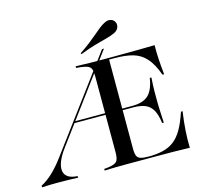

<svg xmlns="http://www.w3.org/2000/svg" viewBox="-118 -887 1101 1013"><g transform="rotate(-15 432.5 -380.5)"><path d="M-9.7 0V-8.9Q22.6 -25.8 53.6 -54.8Q84.7 -83.9 116.9 -127.4L484.7 -622.6H495.2L162.1 -173.4Q134.7 -137.1 123 -107.7Q111.3 -78.2 114.5 -56.5Q117.7 -34.7 135.9 -22.6Q154 -10.5 187.1 -8.9V0Q172.6 -0.8 155.2 -1.2Q137.9 -1.6 118.1 -2Q98.4 -2.4 75 -2.4Q55.6 -2.4 37.9 -2Q20.2 -1.6 -9.7 0ZM237.9 -283.1 244.4 -291.9H616.9V-283.1ZM451.6 -2.4Q426.6 -2.4 404.8 -2Q383.1 -1.6 364.9 -1.2Q346.8 -0.8 332.3 0V-8.9L354.8 -11.3Q390.3 -16.1 401.6 -28.6Q412.9 -41.1 412.9 -78.2V-492.7Q412.9 -517.7 408.5 -531Q404 -544.4 390.7 -550.4Q377.4 -556.5 352.4 -559.7L326.6 -562.1V-571Q341.9 -571 360.9 -570.2Q379.8 -569.4 402.4 -569Q425 -568.5 450.8 -568.5H461.3H537.9Q612.1 -568.5 664.5 -569.4Q716.9 -570.2 758.1 -571Q757.3 -534.7 759.7 -494.4Q762.1 -454 766.9 -409.7H758.1Q735.5 -471.8 706.5 -504Q677.4 -536.3 636.3 -548Q595.2 -559.7 533.9 -559.7H506.5V-73.4Q506.5 -46.8 512.1 -33.5Q517.7 -20.2 533.9 -15.7Q550 -11.3 582.3 -11.3H574.2Q620.2 -11.3 654.8 -19.8Q689.5 -28.2 715.7 -48.4Q741.9 -68.5 762.5 -104.4Q783.1 -140.3 801.6 -196H810.5Q802.4 -141.9 799.2 -93.1Q796 -44.4 797.6 0Q756.5 -1.6 704 -2Q651.6 -2.4 578.2 -2.4H461.3ZM690.3 -163.7Q684.7 -208.1 670.6 -234.3Q656.5 -260.5 630.6 -271.8Q604.8 -283.1 562.1 -283.1V-291.9Q621 -291.9 650 -319.4Q679 -346.8 688.7 -410.5H697.6Q694.4 -361.3 694.4 -335.5Q694.4 -309.7 694.4 -287.1Q694.4 -272.6 694.8 -256.9Q695.2 -241.1 696.4 -219.4Q697.6 -197.6 699.2 -163.7ZM373.4 -625 370.2 -630.6Q404 -653.2 428.6 -672.6Q453.2 -691.9 471 -707.3Q488.7 -722.6 503.6 -734.3Q518.5 -746 533.9 -754Q552.4 -763.7 568.1 -759.7Q583.9 -755.6 591.1 -741.1Q597.6 -728.2 592.3 -712.9Q587.1 -697.6 568.5 -687.9Q547.6 -678.2 521.8 -671.4Q496 -664.5 460.5 -654.8Q425 -645.2 373.4 -625Z"/></g></svg>

Font: Playfair 144pt SemiExpanded Medium
Style: Regular
Weight: 500
Width: 6
Designer: Claus Eggers Sørensen
Foundry: Claus Eggers Sørensen
Version: Version 2.203